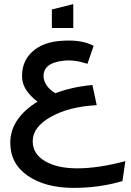

<svg xmlns="http://www.w3.org/2000/svg" viewBox="-20 -630 638 933"><path d="M450 -119Q316 -112 227.5 -62.5Q139 -13 139 56Q139 118 198.5 153Q258 188 355 188Q458 188 589 153L575 250Q463 283 338 283Q201 283 115.5 224.5Q30 166 30 64Q30 -54 162 -136Q95 -188 88 -244Q81 -325 134 -376Q187 -427 284 -432Q379 -438 435 -407L405 -320Q341 -341 289 -335Q186 -324 192 -253Q198 -208 249 -177Q330 -208 429 -217ZM232 -494V-584L336 -610V-494Z"/></svg>

Font: LT Superior Semi-bold
Style: Regular
Weight: 600
Designer: Daniel Lyons
Foundry: LyonsType
Version: Version 1.0